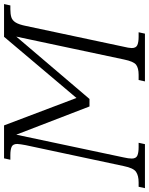

<svg xmlns="http://www.w3.org/2000/svg" viewBox="71 -844 754 973"><g transform="rotate(-90 448.5 -357.0)"><path d="M-18 0 -11 -32H12Q45 -32 64.5 -45Q84 -58 94 -108L200 -605Q202 -617 204 -628.5Q206 -640 206 -647Q206 -669 191.5 -675.5Q177 -682 149 -682H126L133 -714H300L439 -347L749 -714H915L908 -682H888Q864 -682 848 -677Q832 -672 821.5 -655Q811 -638 804 -603L699 -109Q696 -97 694 -85.5Q692 -74 692 -67Q692 -45 707 -38.5Q722 -32 749 -32H772L765 0H523L530 -32H557Q590 -32 607 -44.5Q624 -57 634 -106L750 -652L434 -281H396L253 -652L138 -109Q132 -83 132 -67Q132 -45 147 -38.5Q162 -32 189 -32H212L205 0Z"/></g></svg>

Font: Noto Serif SemiCondensed Light
Style: Italic
Weight: 300
Width: 4
Italic angle: -12°
Designer: Monotype Design Team
Foundry: Monotype Imaging Inc.
Version: Version 2.013; ttfautohint (v1.8.4.7-5d5b)